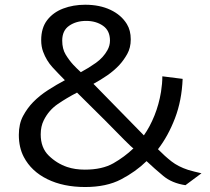

<svg xmlns="http://www.w3.org/2000/svg" viewBox="-20 -756 864 790"><path d="M330.5 13.5Q240.5 13.5 174.8 -18.8Q109 -51 78 -110Q57.5 -149 57.5 -201Q57.5 -246.5 75 -279Q92.5 -311.5 116.5 -336Q143 -363 177.5 -385.2Q212 -407.5 247 -426Q221 -452 196 -479.2Q171 -506.5 157.5 -543Q149.5 -564 149.5 -591Q149.5 -641 174 -673Q198.5 -705 239.8 -720.8Q281 -736.5 330.5 -736.5Q390 -736.5 434.5 -715.5Q479 -694.5 502 -657Q518 -631 518 -594Q518 -559.5 503.5 -533.8Q489 -508 471 -488.5Q449.5 -465.5 421.8 -446.2Q394 -427 364.5 -411L572 -199Q597 -234.5 615.5 -280.5Q634 -326.5 642.5 -378Q648 -412.5 648 -442L731.5 -431.5Q728 -342.5 699.8 -269Q671.5 -195.5 630 -142Q658 -113.5 685.5 -92Q713 -70.5 754 -57Q765.5 -53.5 779.5 -50Q793.5 -46.5 809 -43L743 6Q687.5 -2.5 652.2 -31.8Q617 -61 583 -93Q538.5 -49.5 478.2 -18Q418 13.5 330.5 13.5ZM312.5 -459Q344.5 -476 374.8 -497.5Q405 -519 422 -549.5Q432.5 -568.5 432.5 -589Q432.5 -630 403.8 -650Q375 -670 334.5 -670Q293.5 -670 264.8 -650.2Q236 -630.5 236 -589Q236 -555 250.2 -531.5Q264.5 -508 281.5 -489.5Q288.5 -482 296.2 -474.5Q304 -467 312.5 -459ZM329 -58Q400.5 -58 446.5 -84.2Q492.5 -110.5 529 -145.5Q528 -145.5 517 -155.5Q492 -179.5 464.8 -207.5Q437.5 -235.5 411.5 -261.5L297 -375Q256 -354 218.2 -328.2Q180.5 -302.5 160 -261Q147.5 -236 147.5 -203Q147.5 -148 180.5 -115.8Q213.5 -83.5 256 -69Q288.5 -58 329 -58Z"/></svg>

Font: Mooli
Style: Regular
Weight: 400
Designer: Vernon Adams
Foundry: Vernon Adams
Version: Version 1.000; ttfautohint (v1.8.4.7-5d5b);gftools[0.9.33]